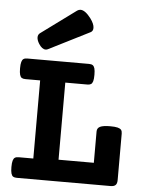

<svg xmlns="http://www.w3.org/2000/svg" viewBox="-57 -883 714 929"><g transform="rotate(5 300.0 -418.5)"><path d="M296.4 -836.9Q318.8 -836.9 346.7 -800.3Q366.2 -773.9 366.2 -754.9Q366.2 -739.3 354.5 -733.4L155.8 -633.3Q150.9 -630.4 144.5 -630.4Q127 -630.4 111.3 -655.3Q100.6 -672.4 100.6 -686Q100.6 -699.7 110.8 -707L280.3 -831.5Q288.1 -836.9 296.4 -836.9ZM390.6 -529.3Q390.6 -508.8 387.5 -498Q384.3 -487.3 377.9 -483.4Q371.6 -479.5 359.9 -479.5H253.4V-105H424.8V-257.3Q424.8 -273.9 439.7 -281Q454.6 -288.1 489.3 -288.1Q512.2 -288.1 524.7 -284.9Q537.1 -281.7 542 -275.4Q546.9 -269 546.9 -257.3V-31.7Q546.9 -15.1 539.6 -7.6Q532.2 0 515.1 0H60.1Q48.3 0 42 -3.9Q35.6 -7.8 32.5 -18.6Q29.3 -29.3 29.3 -49.8Q29.3 -70.3 32.5 -81.1Q35.6 -91.8 42 -95.9Q48.3 -100.1 60.1 -100.1H131.3V-479.5H60.1Q48.3 -479.5 42 -483.4Q35.6 -487.3 32.5 -498Q29.3 -508.8 29.3 -529.3Q29.3 -549.8 32.5 -560.5Q35.6 -571.3 42 -575.4Q48.3 -579.6 60.1 -579.6H359.9Q371.6 -579.6 377.9 -575.4Q384.3 -571.3 387.5 -560.5Q390.6 -549.8 390.6 -529.3Z"/></g></svg>

Font: Courier Prime
Style: Bold
Weight: 700
Designer: Alan Dague-Greene, Quote-Unquote Apps
Foundry: Quote-Unquote Apps
Version: Version 3.018